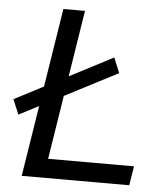

<svg xmlns="http://www.w3.org/2000/svg" viewBox="-51 -751 694 797"><g transform="rotate(5 295.5 -352.5)"><path d="M69 0 181 -705H271L172 -80H530L517 0ZM33 -252 7 -314 409 -523 435 -460Z"/></g></svg>

Font: Nunito Sans 7pt
Style: Italic
Weight: 400
Italic angle: -9°
Designer: Vernon Adams
Foundry: Vernon Adams
Version: Version 3.101;gftools[0.9.27]